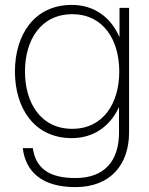

<svg xmlns="http://www.w3.org/2000/svg" viewBox="-20 -552 609 784"><path d="M288 212C432 212 507 119 507 -11V-520H468V-400C434 -479 367 -532 273 -532C121 -532 41 -411 41 -260C41 -109 121 12 273 12C365 12 431 -39 466 -115V-11C466 106 406 175 288 175C180 175 126 135 114 53H73C85 151 153 212 288 212ZM82 -260C82 -389 147 -494 275 -494C402 -494 467 -389 467 -260C467 -131 402 -26 275 -26C147 -26 82 -131 82 -260Z"/></svg>

Font: Aspekta 150
Style: Regular
Weight: 150
Designer: Ivo Dolenc
Version: Version 2.000